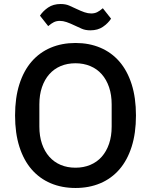

<svg xmlns="http://www.w3.org/2000/svg" viewBox="-20 -924 752 956"><path d="M356 12Q288 12 232.5 -11.5Q177 -35 137.5 -80.5Q98 -126 76.5 -193.5Q55 -261 55 -349Q55 -437 76.5 -504.5Q98 -572 137.5 -617.5Q177 -663 232.5 -686.5Q288 -710 356 -710Q424 -710 479.5 -686.5Q535 -663 574.5 -617.5Q614 -572 635.5 -504.5Q657 -437 657 -349Q657 -261 635.5 -193.5Q614 -126 574.5 -80.5Q535 -35 479.5 -11.5Q424 12 356 12ZM356 -89Q396 -89 429.5 -103Q463 -117 486.5 -143.5Q510 -170 523 -208Q536 -246 536 -294V-404Q536 -452 523 -490Q510 -528 486.5 -554.5Q463 -581 429.5 -595Q396 -609 356 -609Q315 -609 282 -595Q249 -581 225.5 -554.5Q202 -528 189 -490Q176 -452 176 -404V-294Q176 -246 189 -208Q202 -170 225.5 -143.5Q249 -117 282 -103Q315 -89 356 -89ZM430 -773Q405 -773 387 -781Q369 -789 352 -797Q329 -808 311.5 -814Q294 -820 278 -820Q261 -820 248 -813.5Q235 -807 220 -794L179 -846Q194 -869 219.5 -886.5Q245 -904 282 -904Q307 -904 325 -896Q343 -888 360 -880Q383 -869 400.5 -863Q418 -857 434 -857Q451 -857 464 -863.5Q477 -870 492 -883L533 -831Q518 -808 492.5 -790.5Q467 -773 430 -773Z"/></svg>

Font: IBM Plex Thai Medium
Style: Regular
Weight: 500
Designer: Mike Abbink, Paul van der Laan, Pieter van Rosmalen, Ben Mitchell, Mark Frömberg
Foundry: Bold Monday
Version: Version 1.0